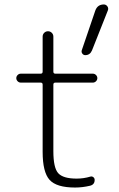

<svg xmlns="http://www.w3.org/2000/svg" viewBox="-20 -830 532 860"><path d="M73 -460Q65 -460 59 -466Q53 -472 53 -480Q53 -488 59 -494Q65 -500 73 -500H162Q171 -500 171 -509V-666Q171 -676 178 -683Q185 -690 195 -690Q205 -690 212 -683Q219 -676 219 -666V-509Q219 -500 228 -500H396Q404 -500 410 -494Q416 -488 416 -480Q416 -472 410 -466Q404 -460 396 -460H228Q219 -460 219 -451V-153Q219 -78 241 -54Q263 -30 323 -30Q355 -30 385 -39Q392 -41 398 -36.5Q404 -32 404 -24Q404 -3 383 2Q349 10 316 10Q233 10 202 -24.5Q171 -59 171 -150V-451Q171 -460 162 -460ZM407 -783Q417 -810 445 -810Q455 -810 461 -801.5Q467 -793 463 -783L392 -604Q383 -583 362 -583Q354 -583 349 -589.5Q344 -596 346 -604Z"/></svg>

Font: Rounded Mplus 1c Light
Style: Regular
Weight: 300
Version: Version 1.059.20150529